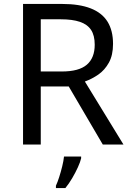

<svg xmlns="http://www.w3.org/2000/svg" viewBox="-20 -734 662 975"><path d="M294 -714Q383 -714 440.5 -691.5Q498 -669 526 -624Q554 -579 554 -511Q554 -454 533 -416Q512 -378 479.5 -355.5Q447 -333 411 -320L607 0H502L329 -295H187V0H97V-714ZM289 -636H187V-371H294Q381 -371 421 -405.5Q461 -440 461 -507Q461 -554 442.5 -582Q424 -610 386 -623Q348 -636 289 -636ZM392 70Q388 88 375.5 115.5Q363 143 346.5 171Q330 199 312 221H264V209Q272 192 280.5 165.5Q289 139 296 110.5Q303 82 305 61H392Z"/></svg>

Font: Noto Sans Gurmukhi
Style: Regular
Weight: 400
Designer: Jelle Bosma - Monotype Design Team
Foundry: Monotype Imaging Inc.
Version: Version 2.003